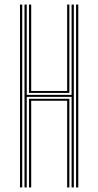

<svg xmlns="http://www.w3.org/2000/svg" viewBox="-20 -820 430 840"><path d="M87.2 0V-800H97V-405H293.2V-800H303V0H293.2V-396.2H97V0ZM106.8 0V-387.8H283.5V0H273.8V-379.2H116.5V0ZM67.5 0V-800H77.2V0ZM312.8 0V-800H322.5V0ZM106.8 -413.5V-800H116.5V-422H273.8V-800H283.5V-413.5Z"/></svg>

Font: Big Shoulders Inline Text ExtraLight
Style: Regular
Weight: 250
Version: Version 2.002